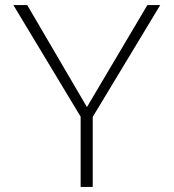

<svg xmlns="http://www.w3.org/2000/svg" viewBox="-20 -742 689 762"><path d="M300 0H348V-278L616 -722H565L325 -317L88 -722H33L300 -279Z"/></svg>

Font: Perun ExtraLight
Style: Regular
Weight: 200
Foundry: Copyright (c) Stefan Peev, Context Ltd, 2016
Version: Version 1.089